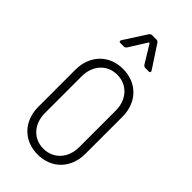

<svg xmlns="http://www.w3.org/2000/svg" viewBox="-224 -757 822 822"><g transform="rotate(45 187.0 -346.0)"><path d="M101 -580H122C127 -580 131 -583 134 -587L184 -667C185 -669 189 -669 190 -667L239 -587C242 -583 246 -580 251 -580H272C277 -580 280 -582 280 -586C280 -588 279 -590 278 -592L211 -694C208 -698 204 -700 199 -700H172C167 -700 163 -697 160 -693L95 -592C91 -585 93 -580 101 -580ZM187 8C273 8 330 -53 330 -139V-363C330 -449 273 -510 187 -510C102 -510 45 -449 45 -363V-139C45 -53 102 8 187 8ZM187 -27C126 -27 84 -74 84 -140V-362C84 -428 126 -475 187 -475C248 -475 291 -428 291 -362V-140C291 -74 248 -27 187 -27Z"/></g></svg>

Font: Barlow Condensed ExtraLight
Style: Regular
Weight: 275
Width: 3
Designer: Jeremy Tribby
Foundry: Tribby Type
Version: Version 1.422;hotconv 1.0.109;makeotfexe 2.5.65596